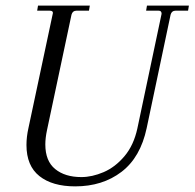

<svg xmlns="http://www.w3.org/2000/svg" viewBox="-20 -650 691 682"><path d="M157 -612H112L115 -630H299L296 -612H251Q238 -612 234 -598L147 -188Q141 -160 141 -137Q141 -78 176 -49.5Q211 -21 269 -21Q307 -21 348 -38.5Q389 -56 422 -95Q455 -134 468 -194L554 -601Q554 -612 544 -612H499L502 -630H651L648 -612H603Q590 -612 586 -598L501 -195Q479 -91 411.5 -39.5Q344 12 247 12Q166 12 120 -24.5Q74 -61 74 -135Q74 -164 81 -195L168 -604Q168 -612 157 -612Z"/></svg>

Font: Arapey
Style: Italic
Weight: 400
Italic angle: -12°
Designer: Eduardo Rodriguez Tunni
Foundry: Eduardo Rodriguez Tunni
Version: Version 3.000